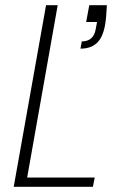

<svg xmlns="http://www.w3.org/2000/svg" viewBox="-20 -722 453 742"><path d="M325 -702H393Q391 -654 386 -625Q377 -576 353.5 -555Q330 -534 291 -534L296 -562Q342 -562 350 -610L355 -637H313ZM158 -702H203L85 -36H346L339 0H33Z"/></svg>

Font: Poppins ExtraLight
Style: Italic
Weight: 275
Italic angle: -10°
Designer: Ninad Kale (Devanagari), Jonny Pinhorn (Latin)
Foundry: Indian Type Foundry
Version: Version 3.200;PS 1.000;hotconv 16.6.54;makeotf.lib2.5.65590